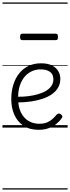

<svg xmlns="http://www.w3.org/2000/svg" viewBox="-20 -1030 566 1550"><path d="M293 18Q219 18 169.5 -15Q120 -48 95.5 -104Q71 -160 71 -229Q71 -294 88 -347.5Q105 -401 136.5 -439.5Q168 -478 212 -498.5Q256 -519 311 -519Q365 -519 399 -502Q433 -485 450 -456.5Q467 -428 467 -393Q467 -355 450 -324.5Q433 -294 402 -271.5Q371 -249 328 -234Q285 -219 232 -211Q179 -203 120 -203V-249Q165 -248 207.5 -253.5Q250 -259 287 -269.5Q324 -280 352 -297Q380 -314 395.5 -337Q411 -360 411 -390Q411 -430 383.5 -450Q356 -470 307 -470Q272 -470 239.5 -456Q207 -442 181.5 -413.5Q156 -385 141 -342Q126 -299 126 -240Q126 -168 149 -122Q172 -76 210.5 -53.5Q249 -31 296 -31Q335 -31 360.5 -42Q386 -53 404.5 -70Q423 -87 439 -106Q448 -114 455.5 -113.5Q463 -113 472 -107Q480 -101 483 -93Q486 -85 479 -77Q463 -53 436.5 -31Q410 -9 374 4.5Q338 18 293 18ZM161 -706Q150 -706 146 -712.5Q142 -719 142 -731Q142 -744 146 -751Q150 -758 161 -758H429Q441 -758 444.5 -751Q448 -744 448 -731Q448 -719 444.5 -712.5Q441 -706 429 -706ZM0 490H526V500H0ZM0 -20H526V0H0ZM0 -505H526V-500H0ZM0 -1010H526V-1000H0Z"/></svg>

Font: Playwrite ES Guides
Style: Regular
Weight: 400
Designer: Veronika Burian, José Scaglione
Foundry: TypeTogether
Version: Version 1.003